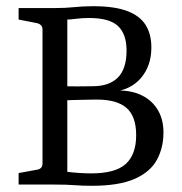

<svg xmlns="http://www.w3.org/2000/svg" viewBox="-20 -595 587 619"><path d="M468 -442Q468 -383 434.5 -343.5Q401 -304 338 -298V-302Q389 -307 427 -292Q465 -277 486 -245Q507 -213 507 -168Q507 -119 486 -80Q465 -41 414.5 -18.5Q364 4 276 4Q245 4 220.5 2Q196 0 155 0H40V-37L100 -48Q117 -51 117 -68V-500Q117 -515 101 -520L40 -532V-569H157Q191 -569 219.5 -572Q248 -575 280 -575Q349 -575 390 -559.5Q431 -544 449.5 -514.5Q468 -485 468 -442ZM175 -318Q202 -316 233 -316.5Q264 -317 279 -317Q332 -317 360 -345Q388 -373 388 -432Q388 -485 360.5 -511Q333 -537 267 -537Q245 -537 226 -534.5Q207 -532 197 -532V-41Q212 -39 234 -37.5Q256 -36 274 -36Q352 -36 385.5 -66.5Q419 -97 419 -159Q419 -220 388 -247Q357 -274 292 -274Q279 -274 258 -273.5Q237 -273 215 -272.5Q193 -272 175 -271Z"/></svg>

Font: Rasa
Style: Regular
Weight: 400
Designer: Anna Giedrys (Yrsa+Rasa design), David Brezina (Yrsa art-direction, Rasa art-direction, design)
Foundry: Rosetta Type Foundry
Version: Version 2.004